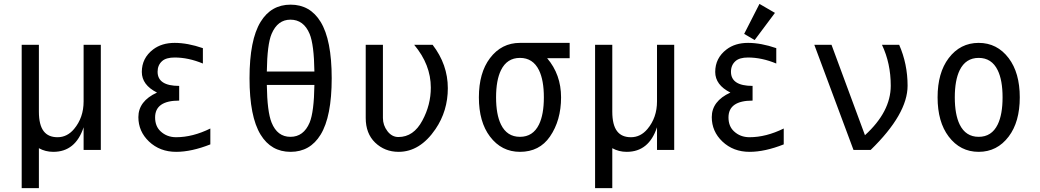

<svg xmlns="http://www.w3.org/2000/svg" viewBox="-20 -766 5313 981"><path d="M495.1 0H407.2V-115.7Q365.7 9.8 252.4 9.8Q211.9 9.8 178.7 -8.8V195.3H90.8V-537.1H178.7V-195.8Q178.7 -127 203.6 -95.2Q227.1 -64.9 273.9 -64.9Q323.2 -64.9 358.4 -106.9Q407.2 -165 407.2 -248V-537.1H495.1Z M1054.7 -109.4Q1054.7 -109.4 1054.7 -28.3Q958.5 9.8 879.9 9.8Q796.9 9.8 741.2 -43Q687 -94.7 687 -167.5Q687 -249.5 782.2 -293Q704.6 -332 704.6 -398.4Q704.6 -469.2 762.2 -513.2Q806.2 -546.9 872.6 -546.9Q938.5 -546.9 1016.6 -520Q1016.6 -520 1016.6 -441.4Q942.4 -472.2 872.6 -472.2Q829.1 -472.2 808.6 -454.1Q785.2 -433.6 785.2 -399.4Q785.2 -327.1 895.5 -327.1V-252Q772.5 -252 772.5 -166Q772.5 -121.1 800.3 -95.2Q832.5 -64.9 879.9 -64.9Q964.4 -64.9 1054.7 -109.4Z M1311.5 -654.3Q1365.2 -742.2 1464.8 -742.2Q1564.5 -742.2 1618.2 -654.3Q1674.8 -562 1674.8 -366.2Q1674.8 -170.4 1618.2 -78.1Q1564.5 9.8 1464.8 9.8Q1365.2 9.8 1311.5 -78.1Q1254.9 -170.4 1254.9 -366.2Q1254.9 -562 1311.5 -654.3ZM1586.4 -332H1343.3Q1345.2 -195.3 1367.7 -139.6Q1397 -66.9 1463.9 -66.9Q1531.2 -66.9 1562 -139.6Q1584.5 -194.3 1586.4 -332ZM1343.3 -400.4H1586.4Q1584.5 -538.1 1562 -592.8Q1531.7 -665.5 1463.9 -665.5Q1398.4 -665.5 1367.7 -592.8Q1345.2 -540 1343.3 -400.4Z M1848.6 -537.1H1936.5V-163.1Q1936.5 -126 1959.5 -95.9Q1982.4 -65.9 2015.6 -65.9Q2093.3 -65.9 2138.2 -150.4Q2181.2 -230 2181.2 -318.4Q2181.2 -435.5 2096.2 -537.1H2190.4Q2268.1 -436 2268.1 -315.4Q2268.1 -199.2 2205.1 -106.4Q2126 9.8 2016.6 9.8Q1945.8 9.8 1896.5 -37.6Q1848.6 -84 1848.6 -163.1Z M2636.7 9.8Q2542.5 9.8 2483.4 -68.4Q2426.8 -143.1 2426.8 -268.6Q2426.8 -394 2483.4 -468.8Q2542.5 -546.9 2636.7 -546.9H2890.6V-468.8H2775.4Q2846.7 -385.3 2846.7 -268.6Q2846.7 -150.9 2790 -68.4Q2736.3 9.8 2636.7 9.8ZM2733.9 -129.9Q2758.8 -181.2 2758.8 -268.6Q2758.8 -356 2733.9 -407.2Q2703.1 -470.2 2636.7 -470.2Q2570.3 -470.2 2539.6 -407.2Q2514.6 -356 2514.6 -268.6Q2514.6 -181.2 2539.6 -129.9Q2570.3 -66.9 2636.7 -66.9Q2703.1 -66.9 2733.9 -129.9Z M3424.8 0H3336.9V-115.7Q3295.4 9.8 3182.1 9.8Q3141.6 9.8 3108.4 -8.8V195.3H3020.5V-537.1H3108.4V-195.8Q3108.4 -127 3133.3 -95.2Q3156.7 -64.9 3203.6 -64.9Q3252.9 -64.9 3288.1 -106.9Q3336.9 -165 3336.9 -248V-537.1H3424.8Z M3984.4 -109.4Q3984.4 -109.4 3984.4 -28.3Q3888.2 9.8 3809.6 9.8Q3726.6 9.8 3670.9 -43Q3616.7 -94.7 3616.7 -167.5Q3616.7 -249.5 3711.9 -293Q3634.3 -332 3634.3 -398.4Q3634.3 -469.2 3691.9 -513.2Q3735.8 -546.9 3802.2 -546.9Q3868.2 -546.9 3946.3 -520Q3946.3 -520 3946.3 -441.4Q3872.1 -472.2 3802.2 -472.2Q3758.8 -472.2 3738.3 -454.1Q3714.8 -433.6 3714.8 -399.4Q3714.8 -327.1 3825.2 -327.1V-252Q3702.1 -252 3702.1 -166Q3702.1 -121.1 3730 -95.2Q3762.2 -64.9 3809.6 -64.9Q3894 -64.9 3984.4 -109.4ZM3860.4 -746.1 3939.5 -700.2 3835.9 -561.5 3782.2 -592.8Z M4340.8 0 4140.6 -537.1H4228.5L4399.4 -75.2Q4531.2 -195.3 4531.2 -328.1Q4531.2 -442.4 4486.3 -537.1H4574.2Q4617.2 -439 4617.2 -328.1Q4617.2 -183.6 4428.7 0Z M5077.6 -129.9Q5102.5 -181.2 5102.5 -268.6Q5102.5 -356 5077.6 -407.2Q5046.9 -470.2 4980.5 -470.2Q4914.1 -470.2 4883.3 -407.2Q4858.4 -356 4858.4 -268.6Q4858.4 -181.2 4883.3 -129.9Q4914.1 -66.9 4980.5 -66.9Q5046.9 -66.9 5077.6 -129.9ZM4827.1 -68.4Q4770.5 -143.1 4770.5 -268.6Q4770.5 -394 4827.1 -468.8Q4886.2 -546.9 4980.5 -546.9Q5074.7 -546.9 5133.8 -468.8Q5190.4 -394 5190.4 -268.6Q5190.4 -143.1 5133.8 -68.4Q5074.7 9.8 4980.5 9.8Q4886.2 9.8 4827.1 -68.4Z"/></svg>

Font: Consola Mono
Style: Book
Weight: 400
Monospace: yes
Designer: Wojciech Kalinowski "wmk69" (wmk69@o2.pl)
Foundry: Wojciech Kalinowski "wmk69" (wmk69@o2.pl)
Version: Version 2.1.0